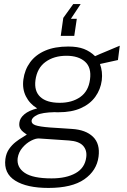

<svg xmlns="http://www.w3.org/2000/svg" viewBox="-20 -754 623 945"><path d="M218.5 171Q112 171 54.8 135Q-2.5 99 6.5 28.5Q10.5 -0.5 24.8 -20.8Q39 -41 57.2 -55.2Q75.5 -69.5 90.8 -78.2Q106 -87 112 -91.5Q104.5 -97 95 -104Q85.5 -111 79.2 -122.2Q73 -133.5 75.5 -151Q78 -173 100 -191.5Q122 -210 163 -220.5Q126 -243 107.5 -279.8Q89 -316.5 95 -362.5Q101.5 -411 128.5 -447.8Q155.5 -484.5 202.5 -504.8Q249.5 -525 316 -525Q362.5 -525 393.2 -513Q424 -501 448 -477.5Q455 -481 471.5 -488Q488 -495 508 -503.2Q528 -511.5 545 -518.8Q562 -526 569.5 -529L560.5 -458.5L472 -439Q486 -401.5 481 -359Q475 -313.5 449.2 -277.8Q423.5 -242 378.2 -221.8Q333 -201.5 268.5 -201.5Q264 -201.5 258.8 -201.5Q253.5 -201.5 249.5 -202Q187 -200.5 162.2 -188Q137.5 -175.5 135.5 -160.5Q134 -145 154 -137.8Q174 -130.5 226.5 -126.5Q246 -125 273 -123.5Q300 -122 333 -119.5Q402 -115.5 437.8 -80.8Q473.5 -46 465 17.5Q456 86 395 128.5Q334 171 218.5 171ZM233.5 124Q306.5 124 352.2 98.2Q398 72.5 404.5 20Q409 -14.5 388.8 -36.8Q368.5 -59 320 -62.5L172 -72.5Q156 -73.5 132.8 -61.5Q109.5 -49.5 90.5 -27.2Q71.5 -5 67 24Q61.5 69.5 101.8 96.8Q142 124 233.5 124ZM274 -248Q334.5 -248 375 -276.5Q415.5 -305 423 -363Q431 -421.5 398.5 -450.5Q366 -479.5 307 -479.5Q245.5 -479.5 204 -449.2Q162.5 -419 154.5 -359.5Q147.5 -305.5 178.5 -276.8Q209.5 -248 274 -248ZM279 -577.5 291.5 -666 340.5 -734H377L329 -661.5H358L345.5 -577.5Z"/></svg>

Font: Public Sans Thin ExtraLight
Style: Italic
Weight: 250
Italic angle: -8°
Version: Version 2.001